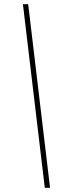

<svg xmlns="http://www.w3.org/2000/svg" viewBox="-20 -818 315 913"><path d="M193 75 89 -798H114L218 75Z"/></svg>

Font: Bitter Pro ExtraLight
Style: Italic
Weight: 275
Italic angle: -9°
Designer: Sol Matas, and Bitter project Authors
Foundry: Sol Matas
Version: Version 1.010